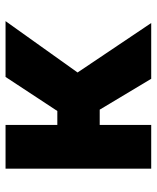

<svg xmlns="http://www.w3.org/2000/svg" viewBox="44 -614 570 699"><g transform="rotate(-90 329.5 -265.0)"><path d="M223.6 -341.8H274.4L398.4 -530.3H601.6L414.6 -268.1L594.7 0H391.6L279.3 -187.5H223.6V0H64.5V-530.3H223.6Z"/></g></svg>

Font: Pretendard ExtraBold
Style: Regular
Weight: 800
Designer: Base glyphs from Inter by Rasmus Andersson; Hangeul glyphs from Noto Sans CJK(Source Han Sans) by Jang Soo-young and Kan
Foundry: Kil Hyung-jin
Version: Version 1.309